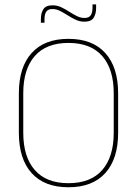

<svg xmlns="http://www.w3.org/2000/svg" viewBox="-20 -820 606 850"><path d="M283 9Q176.5 9 120 -53.8Q63.5 -116.5 63.5 -232.5V-406.5Q63.5 -522.5 120 -585.2Q176.5 -648 283 -648Q389.5 -648 446.2 -585.2Q503 -522.5 503 -406.5V-232.5Q503 -116.5 446.2 -53.8Q389.5 9 283 9ZM283 -9Q381.5 -9 432.5 -67.2Q483.5 -125.5 483.5 -232.5V-407Q483.5 -514 432.5 -572Q381.5 -630 283 -630Q185 -630 134 -572Q83 -514 83 -407V-232.5Q83 -125.5 134 -67.2Q185 -9 283 -9ZM354 -724Q333.5 -724 315.2 -732.5Q297 -741 280 -752Q263 -763 246.2 -771.5Q229.5 -780 212 -780Q193 -780 185 -768.5Q177 -757 177 -735V-719.5H161V-735.5Q161 -762 172 -779.2Q183 -796.5 212.5 -796.5Q233 -796.5 251 -788Q269 -779.5 286 -768.5Q303 -757.5 320 -749Q337 -740.5 354.5 -740.5Q373.5 -740.5 381.5 -752.2Q389.5 -764 389.5 -785.5V-800.5H405.5V-784.5Q405.5 -758.5 394.5 -741.2Q383.5 -724 354 -724Z"/></svg>

Font: Anek Bangla Medium Thin
Style: Regular
Weight: 250
Version: Version 1.003